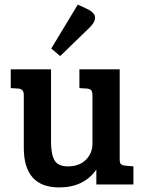

<svg xmlns="http://www.w3.org/2000/svg" viewBox="-20 -806 631 839"><path d="M563 -79V0H401V-65Q346 13 239 13Q84 13 84 -160V-391Q84 -418 59 -419L27 -421V-503H203V-186Q203 -133 218 -106Q233 -79 277 -79Q327 -79 355.5 -108Q384 -137 384 -178V-389Q384 -405 378.5 -411.5Q373 -418 359 -419L327 -421V-503H503V-111Q503 -95 508 -89.5Q513 -84 528 -82ZM204 -594 320 -786 367 -764Q396 -748 395.5 -728Q395 -708 371 -685L243 -561Z"/></svg>

Font: Bree Serif
Style: Regular
Weight: 400
Designer: Veronika Burian, Jos Scaglione
Foundry: TypeTogether
Version: Version 1.001